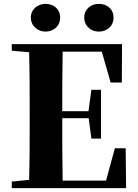

<svg xmlns="http://www.w3.org/2000/svg" viewBox="-20 -976 714 996"><path d="M493 -812C534 -812 569 -840 569 -885C569 -930 534 -956 493 -956C453 -956 417 -930 417 -885C417 -840 453 -812 493 -812ZM216 -812C257 -812 292 -840 292 -885C292 -930 257 -956 216 -956C178 -956 140 -930 140 -885C140 -840 178 -812 216 -812ZM632 -207H576L530 -39H305C303 -143 303 -249 303 -360V-363H440L454 -257H504V-510H454L439 -399H303C303 -505 303 -608 305 -708H508L554 -548H612L613 -747H41V-713L131 -705C134 -602 134 -499 134 -395V-351C134 -247 134 -144 131 -43L41 -34V0H634Z"/></svg>

Font: Noto Serif CJK JP Black
Style: Regular
Weight: 900
Designer: Ryoko NISHIZUKA 西塚涼子 (kana & ideographs); Frank Grießhammer (Latin, Greek & Cyrillic); Wenlong ZHANG 张文龙 (bopomofo); San
Foundry: Adobe Systems Incorporated
Version: Version 1.001;PS 1.001;hotconv 16.6.54;makeotf.lib2.5.65590